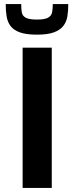

<svg xmlns="http://www.w3.org/2000/svg" viewBox="-20 -922 364 942"><path d="M91 0V-688H234V0ZM161 -752Q109 -752 78 -763Q47 -774 32 -794Q17 -814 12.5 -841.5Q8 -869 8 -902H84Q84 -878 87 -861Q90 -844 106.5 -835Q123 -826 161 -826Q199 -826 215.5 -835Q232 -844 235.5 -861Q239 -878 239 -902H315Q315 -869 310.5 -841.5Q306 -814 290 -794Q274 -774 243.5 -763Q213 -752 161 -752Z"/></svg>

Font: Saira SemiExpanded SemiBold
Style: Regular
Weight: 600
Width: 6
Designer: Hector Gatti with collaboration of the Omnibus-Type team
Foundry: Omnibus-Type
Version: Version 1.101